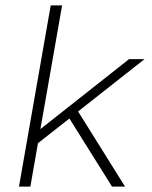

<svg xmlns="http://www.w3.org/2000/svg" viewBox="-20 -688 562 708"><path d="M50 0 167 -668H209L129 -212L456 -470H513L268 -277L441 0H393L236 -251L120 -160L92 0Z"/></svg>

Font: Gantari ExtraLight
Style: Italic
Weight: 250
Italic angle: -10°
Designer: Anugrah Pasau
Foundry: Lafontype
Version: Version 1.000